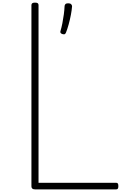

<svg xmlns="http://www.w3.org/2000/svg" viewBox="-20 -1440 957 1460"><path d="M246 0Q219 0 219 -23V-1401Q219 -1411 225.5 -1415.5Q232 -1420 246 -1420Q261 -1420 267 -1415.5Q273 -1411 273 -1401V-50H864Q872 -50 876 -44.5Q880 -39 880 -25Q880 -11 876 -5.5Q872 0 864 0ZM454 -1181Q443 -1185 440 -1191Q437 -1197 441 -1208Q448 -1231 454.5 -1264Q461 -1297 465.5 -1331.5Q470 -1366 471 -1392Q471 -1401 477 -1408Q483 -1415 498 -1415Q514 -1415 521 -1408Q528 -1401 528 -1392Q526 -1364 519 -1327Q512 -1290 502 -1254Q492 -1218 482 -1193Q479 -1185 473.5 -1181Q468 -1177 454 -1181Z"/></svg>

Font: Playwrite BE WAL ExtraLight
Style: Regular
Weight: 250
Version: Version 1.002